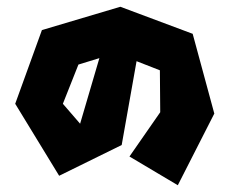

<svg xmlns="http://www.w3.org/2000/svg" viewBox="-20 -565 679 568"><path d="M212 -374 166 -258 217 -199 274 -393ZM25 -258 104 -476 336 -545 550 -465 614 -229 506 -17 363 -102 454 -233 453 -357 384 -384 340 -136 155 -45Z"/></svg>

Font: Super Mario
Style: Regular
Weight: 400
Version: Version 1.0